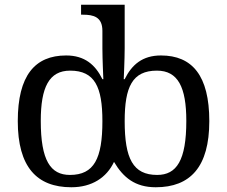

<svg xmlns="http://www.w3.org/2000/svg" viewBox="-20 -780 958 810"><path d="M281 10C368 10 430 -31 461 -97C500 -31 550 10 637 10C783 10 863 -76 863 -269C863 -461 791 -546 659 -546C581 -546 536 -507 506 -446H502C502 -446 506 -531 506 -576V-760H322V-718H330C374 -718 412 -709 412 -650V-576C412 -531 416 -446 416 -446H412C382 -507 337 -546 259 -546C127 -546 55 -461 55 -269C55 -76 135 10 281 10ZM275 -42C193 -42 152 -103 152 -270C152 -412 187 -482 276 -482C380 -482 412 -413 412 -269C412 -111 377 -42 275 -42ZM643 -42C541 -42 506 -111 506 -269C506 -413 538 -482 642 -482C731 -482 766 -412 766 -270C766 -103 725 -42 643 -42Z"/></svg>

Font: Noto Serif
Style: Regular
Weight: 400
Designer: Monotype Design Team
Foundry: Monotype Imaging Inc.
Version: Version 2.015